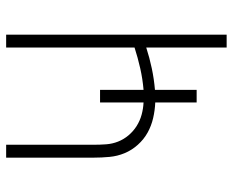

<svg xmlns="http://www.w3.org/2000/svg" viewBox="-88 -688 775 640"><g transform="rotate(-90 300.0 -367.5)"><path d="M462 0V-268Q428 -257 392.5 -249.5Q357 -242 321 -239V-100H279V-238Q253 -239 227 -245Q201 -251 178.5 -263.5Q156 -276 138 -296Q120 -316 110 -340Q100 -364 97.5 -390.5Q95 -417 95 -443V-735H138V-443Q138 -422 139.5 -401.5Q141 -381 148.5 -362Q156 -343 169.5 -327Q183 -311 200.5 -300Q218 -289 238 -283.5Q258 -278 279 -277V-422H321V-277Q357 -280 392.5 -288Q428 -296 462 -307V-735H505V0Z"/></g></svg>

Font: Iosevka SS04 XLt Ex
Style: Regular
Weight: 200
Width: 7
Monospace: yes
Designer: Belleve Invis
Foundry: Belleve Invis
Version: Version 19.0.0; ttfautohint (v1.8.4)